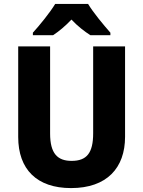

<svg xmlns="http://www.w3.org/2000/svg" viewBox="-20 -1044 731 981"><path d="M430 -1024H262C237 -982 182 -914 148 -877V-864H251C280 -883 313 -910 345 -944C377 -910 412 -883 442 -864H544V-877C508 -918 457 -979 430 -1024ZM619 -345V-807H456V-363C456 -262 423 -222 346 -222C274 -222 236 -259 236 -362V-807H73V-344C73 -179 168 -83 343 -83C526 -83 619 -186 619 -345Z"/></svg>

Font: Noto Sans Kannada UI SemiCondensed ExtraBold
Style: Regular
Weight: 800
Width: 4
Designer: Jelle Bosma - Monotype Design Team
Foundry: Monotype Imaging Inc.
Version: Version 2.005